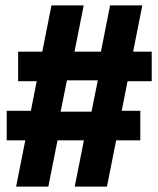

<svg xmlns="http://www.w3.org/2000/svg" viewBox="-20 -695 590 715"><path d="M40 0 74.2 -172.5H5V-282.5H95L116.7 -392.5H47.5V-502.5H137.5L171.7 -675H291.7L257.5 -502.5H355.8L390 -675H510L475.8 -502.5H545V-392.5H455L433.3 -282.5H502.5V-172.5H412.5L378.3 0H258.3L292.5 -172.5H194.2L160 0ZM205.8 -279.2H320.8L344.2 -395.8H229.2Z"/></svg>

Font: Funnel Display Light ExtraBold
Style: Regular
Weight: 800
Version: Version 1.000